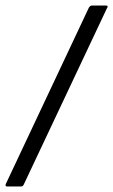

<svg xmlns="http://www.w3.org/2000/svg" viewBox="-40 -675 410 695"><path d="M-14 0Q-18 0 -19.5 -2.5Q-21 -5 -19 -9L282 -648Q287 -655 293 -655H343Q354 -655 347 -645L46 -7Q43 0 36 0Z"/></svg>

Font: Sofia Sans Condensed
Style: Italic
Weight: 400
Italic angle: -9°
Designer: Botio Nikoltchev, Ani Petrova
Foundry: lettersoup
Version: Version 4.101